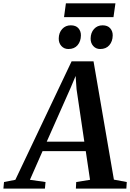

<svg xmlns="http://www.w3.org/2000/svg" viewBox="-92 -1106 764 1126"><path d="M-72 0 -68.5 -38.5 -2 -51.5 328 -746.5H456.5L576 -52.5L651.5 -38.5L649 0H353L355 -38.5L436 -51.5L411 -219.5H157.5L83.5 -51.5L175 -38.5L171.5 0ZM182 -275H402.5L357 -582.5L351.5 -660.5L322 -590.5ZM309 -818.5Q284 -818.5 268 -836.2Q252 -854 252.5 -880.5Q253 -914.5 272.8 -936Q292.5 -957.5 323 -957.5Q353 -957.5 368 -940.2Q383 -923 382.5 -898Q382 -863.5 363 -841Q344 -818.5 309 -818.5ZM495.5 -818.5Q470.5 -818.5 454.8 -836.2Q439 -854 439.5 -880.5Q440 -914.5 459.5 -936Q479 -957.5 509.5 -957.5Q539 -957.5 554.2 -940.2Q569.5 -923 569 -898Q568.5 -863.5 549.2 -841Q530 -818.5 495.5 -818.5ZM294.5 -1086.5H585L573.5 -1005.5H283.5Z"/></svg>

Font: Merriweather 48pt SemiBold
Style: Italic
Weight: 600
Italic angle: -7.8°
Designer: Eben Sorkin
Foundry: Eben Sorkin
Version: Version 2.101